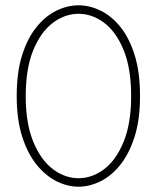

<svg xmlns="http://www.w3.org/2000/svg" viewBox="-20 -692 611 724"><path d="M43 -329.5Q43 -419.5 63.5 -484.2Q84 -549 118 -590.5Q152 -632 193.2 -652Q234.5 -672 276 -672Q318 -672 359.2 -652Q400.5 -632 434 -590.5Q467.5 -549 487.8 -484.2Q508 -419.5 508 -329.5Q508 -241.5 487.8 -177.2Q467.5 -113 434 -71Q400.5 -29 359.2 -8.5Q318 12 276 12Q234.5 12 193.2 -8.5Q152 -29 118 -71Q84 -113 63.5 -177.2Q43 -241.5 43 -329.5ZM77 -329.5Q77 -226.5 105.5 -157.5Q134 -88.5 179.5 -54.2Q225 -20 276 -20Q327.5 -20 372.8 -54.2Q418 -88.5 446.2 -157.5Q474.5 -226.5 474.5 -329.5Q474.5 -434.5 446.2 -503.2Q418 -572 372.8 -606Q327.5 -640 276 -640Q225 -640 179.5 -606Q134 -572 105.5 -503Q77 -434 77 -329.5Z"/></svg>

Font: League Spartan Thin
Style: Regular
Weight: 100
Foundry: The League of Moveable Type
Version: Version 2.002